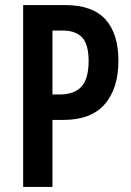

<svg xmlns="http://www.w3.org/2000/svg" viewBox="-20 -734 516 754"><path d="M236 -714Q343 -714 394 -658Q445 -602 445 -495Q445 -387 391.5 -325Q338 -263 228 -263H186V0H71V-714ZM226 -614H186V-363H215Q272 -363 300 -394Q328 -425 328 -494Q328 -559 303 -586.5Q278 -614 226 -614Z"/></svg>

Font: Noto Sans Tamil ExtraCondensed SemiBold
Style: Regular
Weight: 600
Width: 2
Designer: Jelle Bosma - Monotype Design Team
Foundry: Monotype Imaging Inc.
Version: Version 2.004; ttfautohint (v1.8.4.7-5d5b)